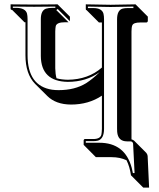

<svg xmlns="http://www.w3.org/2000/svg" viewBox="-20 -666 730 884"><path d="M449.2 -562.5H435.5L378.9 -619.1Q377 -619.6 376 -620.1Q375 -622.1 375 -624V-646L489.3 -644L604 -646L660.6 -589.4V-568.4Q658.7 -563 654.8 -562.5H625.5Q594.2 -562.5 588.9 -548.8Q585.4 -539.6 585.4 -520.5V-24.4Q592.3 -22.5 597.2 -18.6L653.8 38.1Q658.7 44.4 659.7 51.8L666.5 197.8H639.6L583 141.1Q577.1 100.6 562.5 71.8Q532.2 57.6 493.7 57.6H421.4L365.2 1V-21Q367.2 -25.4 370.1 -25.9H409.2Q441.9 -25.9 446.8 -46.4Q448.7 -55.7 449.2 -73.2V-225.6Q388.2 -184.6 306.6 -184.6Q237.3 -185.1 198.2 -223.6L141.6 -279.8Q97.2 -325.2 97.2 -412.1V-563.5H92.8L36.1 -620.1Q32.2 -620.6 30.3 -621.6Q29.3 -623.5 28.8 -625V-646L137.2 -645L245.1 -646L301.8 -589.4V-568.4L245.1 -625Q243.2 -620.6 238.8 -620.1L295.4 -563.5H278.8Q242.2 -563.5 236.8 -546.4Q234.9 -538.1 234.4 -521.5V-351.6Q234.9 -324.7 240.2 -305.7Q262.2 -299.3 292 -298.8Q386.2 -299.8 449.2 -355ZM459 -73.2Q459 -27.3 431.2 -18.6Q421.4 -16.1 409.2 -16.1H375V-8.8H437Q555.2 -8.8 586.4 106.4Q589.8 118.7 591.8 130.9H599.6L592.8 -4.4Q591.3 -13.7 582 -15.1H564.9Q523.4 -15.1 519.5 -58.6Q519 -65.9 519 -74.2V-577.1Q519 -619.6 545.4 -626.5Q555.2 -628.9 568.8 -628.9H594.2V-635.7L488.8 -633.8L384.8 -635.7V-628.9H409.2Q449.7 -628.9 456.5 -602.5Q459 -591.8 459 -577.1ZM439 -334Q377 -289.1 292 -289.1Q168.9 -291 168 -408.2V-578.1Q168 -617.2 191.4 -626Q203.6 -629.9 222.2 -629.9H234.9V-635.7L137.2 -634.8L39.1 -635.7V-629.9H53.2Q97.2 -629.9 104.5 -603Q106.9 -592.8 106.9 -578.1V-412.1Q106.9 -270 220.2 -252.9Q234.9 -251 250 -251Q324.2 -251 376 -282.7Q407.2 -302.7 439 -334Z"/></svg>

Font: Linux Biolinum Shadow O
Style: Bold
Weight: 700
Designer: Philipp H. Poll
Foundry: Philipp H. Poll
Version: Version 0.9.2